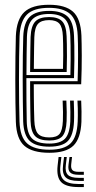

<svg xmlns="http://www.w3.org/2000/svg" viewBox="-20 -627 398 797"><path d="M184.8 7.2Q114.8 7.2 81.5 -21.5Q48.2 -50.2 45.8 -121.2Q44.8 -155.8 44.1 -201.2Q43.5 -246.8 43.5 -296.1Q43.5 -345.5 44.1 -392.6Q44.8 -439.8 45.8 -477.2Q48.8 -546.5 80.9 -576.9Q113 -607.2 183.8 -607.2Q250.8 -607.2 282.9 -578.6Q315 -550 318 -479.5Q318.5 -465.2 318.9 -444Q319.2 -422.8 319.4 -396.2Q319.5 -369.8 318.9 -339.5Q318.2 -309.2 317 -277.2H120.2Q120.2 -249.8 120.5 -223.5Q120.8 -197.2 121.2 -173Q121.8 -148.8 122.5 -126.5Q123.8 -88 137.4 -72.2Q151 -56.5 184.8 -56.5Q215.2 -56.5 227.2 -71.1Q239.2 -85.8 241 -125Q241.8 -140 241.5 -161.9Q241.2 -183.8 240 -209.5H255.5Q256.8 -182.8 257 -161.5Q257.2 -140.2 256.5 -124.2Q254.5 -78.8 238.6 -61.2Q222.8 -43.8 184.8 -43.8Q143.2 -43.8 125.8 -62Q108.2 -80.2 106.8 -125Q106.2 -146 105.8 -174.2Q105.2 -202.5 105.1 -232.9Q105 -263.2 105 -290H302.2Q303.2 -319.2 303.6 -347.1Q304 -375 304 -399.9Q304 -424.8 303.6 -445Q303.2 -465.2 302.5 -479.2Q299.8 -544.2 270.6 -569.4Q241.5 -594.5 183.8 -594.5Q119.8 -594.5 91.8 -566.5Q63.8 -538.5 61.2 -476.5Q60 -438.2 59.4 -391.5Q58.8 -344.8 58.8 -296.2Q58.8 -247.8 59.4 -202.6Q60 -157.5 61 -122.5Q63.2 -58.2 92.4 -31.9Q121.5 -5.5 184.8 -5.5Q246.2 -5.5 273 -31.9Q299.8 -58.2 302.5 -122Q303 -133.2 303.1 -147.4Q303.2 -161.5 302.9 -177.5Q302.5 -193.5 301.5 -209.5H317Q318 -187.8 318.4 -164.1Q318.8 -140.5 318 -121.2Q315 -51.8 284.5 -22.2Q254 7.2 184.8 7.2ZM184.8 -18.2Q128.8 -18.2 103.6 -41.9Q78.5 -65.5 76.2 -123Q75.2 -160 74.8 -206.4Q74.2 -252.8 74.2 -301.8Q74.2 -350.8 74.8 -395.9Q75.2 -441 76.5 -475.2Q78.8 -534.2 104.4 -558Q130 -581.8 183.8 -581.8Q234.5 -581.8 259.6 -559.4Q284.8 -537 287.2 -478.5Q288 -463.2 288.5 -436.8Q289 -410.2 288.8 -376Q288.5 -341.8 287.2 -302.8H89.5Q89.5 -251.2 89.8 -211Q90 -170.8 91 -124.2Q91.8 -74 112.6 -52.5Q133.5 -31 184.8 -31Q229.5 -31 249.4 -50.9Q269.2 -70.8 271.8 -123Q272.5 -139.8 272.2 -161.9Q272 -184 270.8 -209.5H286.2Q287.2 -185.2 287.6 -162.8Q288 -140.2 287.2 -122.5Q284.5 -64.8 261.6 -41.5Q238.8 -18.2 184.8 -18.2ZM89.8 -315.5H272.2Q273.2 -349.5 273.2 -381.2Q273.2 -413 272.9 -438.2Q272.5 -463.5 271.8 -478Q269.5 -529.8 248.2 -549.4Q227 -569 183.8 -569Q137.5 -569 115.6 -548.1Q93.8 -527.2 91.8 -474.5Q91 -448 90.5 -404Q90 -360 89.8 -315.5ZM105 -328.2Q105.2 -349.2 105.4 -373.6Q105.5 -398 106 -423.6Q106.5 -449.2 107 -473.8Q109 -519.5 126.6 -537.9Q144.2 -556.2 183.8 -556.2Q221.5 -556.2 238.1 -538.5Q254.8 -520.8 256.5 -477Q257 -465 257.5 -442.9Q258 -420.8 257.9 -391.4Q257.8 -362 256.8 -328.2ZM120.5 -341H241.5Q242.2 -370.5 242.4 -397.5Q242.5 -424.5 242 -445.1Q241.5 -465.8 241 -476.5Q239.5 -514.2 226.4 -528.9Q213.2 -543.5 183.8 -543.5Q151.8 -543.5 137.8 -528Q123.8 -512.5 122.5 -473Q122 -453.5 121.6 -432.6Q121.2 -411.8 121 -389Q120.8 -366.2 120.5 -341ZM234.8 24.8 230.8 60Q226 101 243.4 118.9Q260.8 136.8 306 136.8H328V149.5H306Q254 149.5 233.9 128.8Q213.8 108 219.2 60L223.2 24.8ZM279 24.8 275.5 55.8Q273.8 72 280.6 79.1Q287.5 86.2 306 86.2H328V98.5H306Q280.5 98.5 270.9 88.6Q261.2 78.8 264.5 55.8L268.5 24.8ZM257.2 24.8 253.2 58Q249.5 86.5 261.8 98.9Q274 111.2 306 111.2H328V124H306Q267 124 252.1 108.6Q237.2 93.2 241.8 58L245.8 24.8Z"/></svg>

Font: Big Shoulders Inline Display Thin Medium
Style: Regular
Weight: 500
Version: Version 2.002